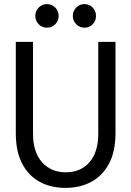

<svg xmlns="http://www.w3.org/2000/svg" viewBox="-20 -904 640 936"><path d="M299 12Q229 12 174.5 -17Q120 -46 88.5 -105.5Q57 -165 57 -255V-700H141V-252Q141 -162 185 -113Q229 -64 301 -64Q373 -64 416 -113Q459 -162 459 -252V-700H543V-255Q543 -165 511 -105.5Q479 -46 424 -17Q369 12 299 12ZM392 -769Q368 -769 351.5 -786Q335 -803 335 -826Q335 -850 351.5 -867Q368 -884 392 -884Q416 -884 432 -867Q448 -850 448 -826Q448 -803 432 -786Q416 -769 392 -769ZM209 -769Q185 -769 168.5 -786Q152 -803 152 -826Q152 -850 168.5 -867Q185 -884 209 -884Q233 -884 249.5 -867Q266 -850 266 -826Q266 -803 249.5 -786Q233 -769 209 -769Z"/></svg>

Font: DM Mono
Style: Regular
Weight: 400
Designer: Colophon Foundry
Foundry: Colophon Foundry
Version: Version 1.000; ttfautohint (v1.8.2.53-6de2)